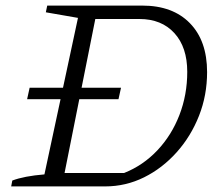

<svg xmlns="http://www.w3.org/2000/svg" viewBox="-20 -667 801 687"><path d="M489 -647Q598 -647 659.5 -584Q721 -521 721 -409Q721 -326 692 -252.5Q663 -179 612 -122Q561 -65 495.5 -32.5Q430 0 356 0H20L24 -21Q66 -37 139 -43L259 -603L144 -623L149 -647ZM424 -48Q492 -75 543 -129Q594 -183 622 -255.5Q650 -328 650 -410Q650 -498 604 -548.5Q558 -599 479 -599H321L211 -48ZM86 -353H413L404 -312H77Z"/></svg>

Font: Piazzolla Light
Style: Italic
Weight: 300
Italic angle: -11.3°
Designer: Juan Pablo del Peral
Foundry: Huerta Tipografica
Version: Version 1.330